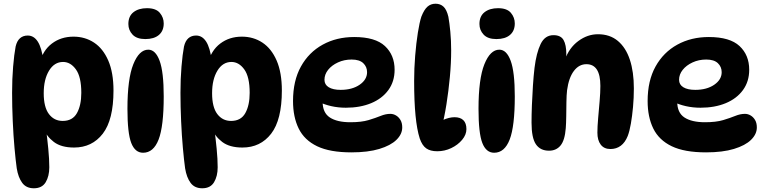

<svg xmlns="http://www.w3.org/2000/svg" viewBox="-20 -811 4107 1032"><path d="M129 -620Q162 -620 183 -587.5Q204 -555 213 -486L192 -470Q210 -540 259 -577Q308 -614 375 -614Q437 -614 485.5 -582Q534 -550 562 -485.5Q590 -421 590 -324Q590 -167 532.5 -92.5Q475 -18 378 -18Q309 -18 269.5 -48Q230 -78 214 -121L226 -127Q234 -69 239.5 -12Q245 45 245 88Q245 136 225.5 168.5Q206 201 162 201Q121 201 99.5 172Q78 143 70 94Q64 51 58 -15.5Q52 -82 48.5 -160Q45 -238 45 -312Q45 -387 50.5 -453Q56 -519 64 -561Q71 -591 87.5 -605.5Q104 -620 129 -620ZM319 -478Q272 -478 243.5 -431Q215 -384 215 -310Q215 -235 243 -198Q271 -161 317 -161Q370 -161 393.5 -203Q417 -245 417 -312Q417 -398 388 -438Q359 -478 319 -478Z M770 -767Q818 -767 839 -742Q860 -717 860 -685Q860 -645 834 -623Q808 -601 761 -601Q715 -601 692.5 -625Q670 -649 670 -682Q670 -724 697.5 -745.5Q725 -767 770 -767ZM777 -544Q816 -544 838 -484Q860 -424 860 -293Q860 -132 832.5 -61Q805 10 749 10Q706 10 685.5 -42.5Q665 -95 665 -226Q665 -387 696.5 -465.5Q728 -544 777 -544Z M1034 -620Q1067 -620 1088 -587.5Q1109 -555 1118 -486L1097 -470Q1115 -540 1164 -577Q1213 -614 1280 -614Q1342 -614 1390.5 -582Q1439 -550 1467 -485.5Q1495 -421 1495 -324Q1495 -167 1437.5 -92.5Q1380 -18 1283 -18Q1214 -18 1174.5 -48Q1135 -78 1119 -121L1131 -127Q1139 -69 1144.5 -12Q1150 45 1150 88Q1150 136 1130.5 168.5Q1111 201 1067 201Q1026 201 1004.5 172Q983 143 975 94Q969 51 963 -15.5Q957 -82 953.5 -160Q950 -238 950 -312Q950 -387 955.5 -453Q961 -519 969 -561Q976 -591 992.5 -605.5Q1009 -620 1034 -620ZM1224 -478Q1177 -478 1148.5 -431Q1120 -384 1120 -310Q1120 -235 1148 -198Q1176 -161 1222 -161Q1275 -161 1298.5 -203Q1322 -245 1322 -312Q1322 -398 1293 -438Q1264 -478 1224 -478Z M1869 8Q1753 8 1684.5 -25Q1616 -58 1585.5 -120Q1555 -182 1555 -268Q1555 -377 1597.5 -453.5Q1640 -530 1714.5 -571Q1789 -612 1884 -612Q1997 -612 2049 -563.5Q2101 -515 2101 -436Q2101 -373 2067.5 -327Q2034 -281 1975 -256.5Q1916 -232 1839 -232Q1798 -232 1760.5 -240.5Q1723 -249 1693 -264L1717 -313Q1714 -289 1714 -265Q1714 -205 1753 -179.5Q1792 -154 1863 -154Q1923 -154 1961 -165.5Q1999 -177 2026 -188Q2053 -199 2078 -199Q2094 -199 2108.5 -190.5Q2123 -182 2132.5 -166Q2142 -150 2142 -126Q2142 -90 2111 -59.5Q2080 -29 2019 -10.5Q1958 8 1869 8ZM1811 -328Q1873 -328 1913 -355.5Q1953 -383 1953 -423Q1953 -452 1932.5 -471.5Q1912 -491 1870 -491Q1830 -491 1796.5 -475.5Q1763 -460 1743.5 -435.5Q1724 -411 1724 -382Q1724 -356 1747 -342Q1770 -328 1811 -328Z M2330 2Q2293 2 2271 -13.5Q2249 -29 2236 -67Q2221 -114 2213.5 -190Q2206 -266 2206 -376Q2206 -443 2211.5 -511Q2217 -579 2226 -635.5Q2235 -692 2245 -722Q2260 -760 2278 -775.5Q2296 -791 2321 -791Q2347 -791 2364 -775Q2381 -759 2390 -721Q2396 -688 2400.5 -640.5Q2405 -593 2405 -540Q2405 -472 2398 -397Q2391 -322 2379.5 -249.5Q2368 -177 2352 -117L2298 -122Q2326 -150 2360 -165.5Q2394 -181 2423 -181Q2454 -181 2470.5 -165Q2487 -149 2487 -117Q2487 -87 2464 -59.5Q2441 -32 2405.5 -15Q2370 2 2330 2Z M2657 -767Q2705 -767 2726 -742Q2747 -717 2747 -685Q2747 -645 2721 -623Q2695 -601 2648 -601Q2602 -601 2579.5 -625Q2557 -649 2557 -682Q2557 -724 2584.5 -745.5Q2612 -767 2657 -767ZM2664 -544Q2703 -544 2725 -484Q2747 -424 2747 -293Q2747 -132 2719.5 -61Q2692 10 2636 10Q2593 10 2572.5 -42.5Q2552 -95 2552 -226Q2552 -387 2583.5 -465.5Q2615 -544 2664 -544Z M2955 -622Q2994 -622 3009 -596Q3024 -570 3024 -519Q3024 -507 3022.5 -493.5Q3021 -480 3018 -469L3016 -489Q3039 -554 3088.5 -590.5Q3138 -627 3194 -627Q3258 -627 3301 -591Q3344 -555 3365.5 -490Q3387 -425 3387 -336Q3387 -285 3382.5 -236Q3378 -187 3371 -146.5Q3364 -106 3354 -80Q3340 -45 3316.5 -27.5Q3293 -10 3261 -10Q3227 -10 3209 -33.5Q3191 -57 3191 -98Q3191 -130 3195 -175.5Q3199 -221 3203 -267.5Q3207 -314 3207 -349Q3207 -466 3132 -466Q3092 -466 3064.5 -429.5Q3037 -393 3028 -326Q3025 -300 3024.5 -261.5Q3024 -223 3023.5 -185.5Q3023 -148 3021 -122Q3016 -57 2993 -29Q2970 -1 2931 -1Q2884 -1 2860.5 -35.5Q2837 -70 2837 -152Q2837 -194 2839 -246Q2841 -298 2844.5 -350.5Q2848 -403 2853 -446Q2863 -527 2886 -574.5Q2909 -622 2955 -622Z M3775 8Q3659 8 3590.5 -25Q3522 -58 3491.5 -120Q3461 -182 3461 -268Q3461 -377 3503.5 -453.5Q3546 -530 3620.5 -571Q3695 -612 3790 -612Q3903 -612 3955 -563.5Q4007 -515 4007 -436Q4007 -373 3973.5 -327Q3940 -281 3881 -256.5Q3822 -232 3745 -232Q3704 -232 3666.5 -240.5Q3629 -249 3599 -264L3623 -313Q3620 -289 3620 -265Q3620 -205 3659 -179.5Q3698 -154 3769 -154Q3829 -154 3867 -165.5Q3905 -177 3932 -188Q3959 -199 3984 -199Q4000 -199 4014.5 -190.5Q4029 -182 4038.5 -166Q4048 -150 4048 -126Q4048 -90 4017 -59.5Q3986 -29 3925 -10.5Q3864 8 3775 8ZM3717 -328Q3779 -328 3819 -355.5Q3859 -383 3859 -423Q3859 -452 3838.5 -471.5Q3818 -491 3776 -491Q3736 -491 3702.5 -475.5Q3669 -460 3649.5 -435.5Q3630 -411 3630 -382Q3630 -356 3653 -342Q3676 -328 3717 -328Z"/></svg>

Font: DynaPuff Medium
Style: Regular
Weight: 500
Version: Version 2.000